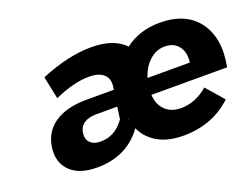

<svg xmlns="http://www.w3.org/2000/svg" viewBox="-89 -732 1210 925"><g transform="rotate(-20 515.5 -269.5)"><path d="M98.1 -159.2Q109.4 -234.9 169.2 -275.4Q229 -315.9 329.1 -316.9H473.1L475.1 -332Q481 -372.1 456.5 -394.5Q432.1 -417 380.9 -417Q304.2 -417 203.1 -372.1L179.2 -487.8Q322.3 -546.9 439 -546.9Q555.7 -546.9 611.8 -487.8Q685.5 -544.9 790 -544.9Q923.8 -544.9 987.1 -459.5Q1050.3 -374 1022.9 -231.9H634.8Q637.7 -180.7 668 -151.9Q698.2 -123 748 -123Q823.7 -123 886.2 -178.2L963.9 -88.9Q863.3 5.9 713.9 5.9Q637.2 5.9 584.7 -23.4Q532.2 -52.7 506.8 -106.9Q424.3 7.8 270 7.8Q179.2 7.8 133.3 -37.8Q87.4 -83.5 98.1 -159.2ZM262.2 -172.9Q257.8 -141.1 275.9 -122.6Q293.9 -104 329.1 -104Q404.3 -104 452.1 -172.9L460.9 -234.9H352.1Q313.5 -234.9 290 -218.8Q266.6 -202.6 262.2 -172.9ZM485.8 -162.1 491.2 -158.2V-161.1ZM645 -314.9H861.8Q869.1 -364.7 845 -397Q820.8 -429.2 773.9 -429.2Q730 -429.2 695.6 -397.7Q661.1 -366.2 645 -314.9Z"/></g></svg>

Font: Trueno
Style: Bold Italic
Weight: 700
Designer: Julieta Ulanovsky
Foundry: Julieta Ulanovsky
Version: Version 3.001b | FøM Fix